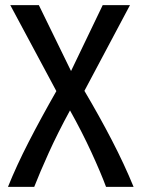

<svg xmlns="http://www.w3.org/2000/svg" viewBox="-20 -541 549 746"><path d="M11 185Q44 103 91.5 10.5Q139 -82 199 -187L20 -521H131L256 -265L379 -521H485L308 -188Q366 -90 414.5 3.5Q463 97 499 185H392Q372 131 335.5 51.5Q299 -28 252 -112Q204 -24 169 53.5Q134 131 113 185Z"/></svg>

Font: Ubuntu Sans Medium
Style: Regular
Weight: 500
Designer: Dalton Maag Ltd
Foundry: Dalton Maag Ltd
Version: Version 1.006; ttfautohint (v1.8.4.7-5d5b)